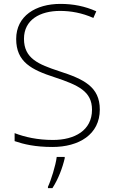

<svg xmlns="http://www.w3.org/2000/svg" viewBox="-20 -744 584 985"><path d="M492 -182C492 -299 410 -338 283 -379C177 -414 103 -444 103 -545C103 -643 186 -688 288 -688C343 -688 400 -678 459 -652L474 -686C416 -712 356 -724 290 -724C163 -724 63 -662 63 -544C63 -426 142 -386 259 -348C383 -307 452 -275 452 -181C452 -75 363 -26 252 -26C172 -26 107 -41 55 -61V-20C102 -4 160 10 249 10C385 10 492 -54 492 -182ZM312 68V61H271C266 104 241 183 226 214V221H249C279 175 301 116 312 68Z"/></svg>

Font: Noto Sans Georgian ExtraLight
Style: Regular
Weight: 200
Designer: Monotype Design Team, Akaki Razmadze
Foundry: Google LLC
Version: Version 2.005